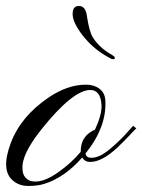

<svg xmlns="http://www.w3.org/2000/svg" viewBox="-79 -615 471 636"><path d="M39.1 -13.7Q70.8 -13.7 114.7 -44.9Q158.7 -76.2 188.5 -112.3V-114.3Q188.5 -155.8 219.7 -176.8Q228 -182.6 235.4 -185.1Q258.8 -234.9 257.3 -266.6Q254.4 -316.9 220.2 -316.9Q162.6 -316.9 58.6 -187Q-8.3 -103 -4.4 -56.2Q-4.4 -29.3 17.1 -17.6Q24.9 -13.7 39.1 -13.7ZM219.7 -78.6Q201.7 -78.6 193.4 -93.3Q135.3 -27.3 67.9 -5.9Q45.4 1 14.6 1Q-16.1 1 -37.1 -17.6Q-76.7 -51.8 -43.5 -140.6Q-10.3 -229.5 82 -292Q145 -334.5 205.1 -334.5Q231.4 -335 250 -321.3Q268.6 -307.6 270 -282.2Q274.9 -194.3 204.1 -106.4Q207 -92.3 222.7 -92.3Q247.1 -92.3 274.4 -112.8Q301.3 -133.3 332 -165L350.6 -185.5Q358.4 -194.8 361.8 -198.2L372.6 -189.9Q366.2 -184.1 356.4 -173.3Q346.7 -162.6 334.5 -150.4L308.6 -125Q258.3 -78.6 219.7 -78.6ZM182.6 -595.2Q203.6 -595.2 208.5 -564.5Q216.3 -510.7 228.5 -491.2Q250 -457 289.6 -434.6Q295.4 -430.7 298.3 -428.7Q301.3 -426.8 301.3 -422.9Q301.3 -418.9 296.4 -418.9Q291.5 -418.9 286.1 -421.9L271.5 -430.2Q226.1 -457 193.8 -499Q161.6 -541 161.6 -568.4Q161.6 -595.7 182.6 -595.2Z"/></svg>

Font: PinyonScript
Style: Regular
Weight: 400
Designer: Nicole Fally
Foundry: Nicole Fally
Version: Version 1.005